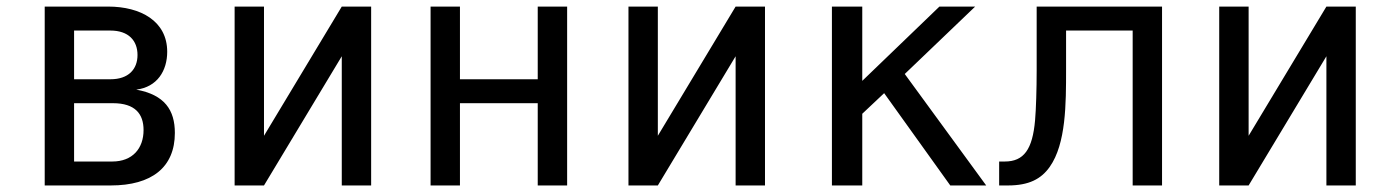

<svg xmlns="http://www.w3.org/2000/svg" viewBox="-20 -567 4254 587"><path d="M116.7 0H318.4C444.3 0 514.6 -55.7 514.6 -160.6C514.6 -230.5 483.4 -277.3 396.5 -293C460.9 -300.8 491.2 -351.1 491.2 -408.7C491.2 -502.4 410.2 -546.9 310.5 -546.9H116.7ZM206.5 -324.7V-473.6H317.4C373.5 -473.6 400.4 -442.4 400.4 -398.9C400.4 -355.5 373 -324.7 317.9 -324.7ZM206.5 -73.2V-251.5H325.2C393.6 -251.5 418.9 -218.3 418.9 -169.4C418.9 -113.3 385.3 -73.2 323.2 -73.2Z M697.3 0H787.1L1024.9 -395V0H1114.7V-546.9H1024.9L787.1 -151.9V-546.9H697.3Z M1296.4 0H1386.2V-251.5H1624V0H1713.9V-546.9H1624V-324.7H1386.2V-546.9H1296.4Z M1901.4 0H1991.2L2229 -395V0H2318.8V-546.9H2229L1991.2 -151.9V-546.9H1901.4Z M2523.4 0H2616.2V-219.2L2683.1 -282.2L2885.3 0H2995.1L2746.1 -340.8L2961.4 -546.9H2852.1L2616.2 -319.8V-546.9H2523.4Z M3034.7 0H3061.5C3125.5 0 3163.1 -19.5 3189.5 -57.1C3239.3 -127.9 3239.3 -250 3239.3 -354V-473.6H3442.9V0H3532.7V-546.9H3149.4V-352.5C3149.4 -294.9 3147.5 -232.9 3144.5 -199.2C3136.7 -110.4 3110.4 -73.2 3051.8 -73.2H3034.7Z M3707.5 0H3797.4L4035.2 -395V0H4125V-546.9H4035.2L3797.4 -151.9V-546.9H3707.5Z"/></svg>

Font: Hack
Style: Regular
Weight: 400
Monospace: yes
Designer: Christopher Simpkins
Foundry: Christopher Simpkins
Version: Version 2.010